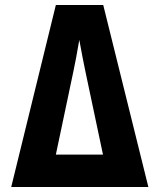

<svg xmlns="http://www.w3.org/2000/svg" viewBox="-20 -750 640 770"><path d="M204 -730H394L575 0H25ZM204 -130H393L323 -461Q312 -513 298 -590Q285 -513 274 -462Z"/></svg>

Font: JetBrains Mono Extra Bold
Style: Regular
Weight: 800
Monospace: yes
Designer: Philipp Nurullin, Konstantin Bulenkov
Foundry: JetBrains
Version: 2.002